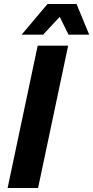

<svg xmlns="http://www.w3.org/2000/svg" viewBox="-20 -938 465 958"><path d="M18 0 168 -710H320L170 0ZM88 -765 217 -918H362L425 -765H322L278 -854L195 -765Z"/></svg>

Font: Geist
Style: Bold Italic
Weight: 700
Italic angle: -12°
Designer: Basement.studio, Andrés Briganti, Mateo Zaragoza
Foundry: Basement.studio, Vercel, Andrés Briganti, Guido Ferreyra, Mateo Zaragoza
Version: Version 1.500; ttfautohint (v1.8.4.7-5d5b)